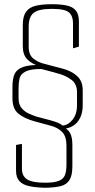

<svg xmlns="http://www.w3.org/2000/svg" viewBox="-20 -642 451 910"><path d="M196 248Q151 247 119.5 240.5Q88 234 72 216.5Q56 199 56 167V45L84 40V159Q84 192 108.5 208Q133 224 194 224Q236 224 258 215.5Q280 207 287.5 188.5Q295 170 295 139V48Q295 5 275 -16Q255 -37 221 -46L140 -68Q95 -81 67 -103.5Q39 -126 39 -177V-229Q39 -261 46 -283.5Q53 -306 76.5 -319Q100 -332 150 -334Q118 -348 103 -368Q88 -388 88 -424V-523Q88 -564 103 -585.5Q118 -607 148.5 -614.5Q179 -622 226 -622Q272 -622 300 -615Q328 -608 341 -590Q354 -572 354 -540V-421L326 -413V-533Q326 -566 307 -583Q288 -600 226 -600Q163 -600 139.5 -581Q116 -562 116 -516V-420Q116 -382 138 -364.5Q160 -347 188 -340L272 -318Q317 -307 344.5 -282.5Q372 -258 372 -215V-144Q372 -109 360.5 -85Q349 -61 330.5 -48.5Q312 -36 292 -33Q305 -24 311.5 -12.5Q318 -1 320.5 13.5Q323 28 323 46V146Q323 189 309.5 211Q296 233 268 240Q240 247 196 248ZM277 -47Q304 -49 324.5 -75.5Q345 -102 345 -141V-205Q345 -245 317 -265Q289 -285 257 -293Q233 -300 223 -302.5Q213 -305 208 -306.5Q203 -308 197 -309.5Q191 -311 175 -315Q123 -315 100 -302.5Q77 -290 72.5 -269.5Q68 -249 68 -225V-176Q68 -147 82 -130Q96 -113 116 -104Q136 -95 154 -89Q198 -78 220.5 -71.5Q243 -65 255 -60Q267 -55 277 -47Z"/></svg>

Font: Smooch Sans Thin ExtraLight
Style: Regular
Weight: 250
Version: Version 1.010